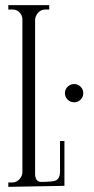

<svg xmlns="http://www.w3.org/2000/svg" viewBox="-20 -724 366 745"><path d="M230 -2.9 12.2 1V-16.1H29.8Q37.1 -16.1 43.9 -19.8Q50.8 -23.4 55.9 -29.1Q61 -34.7 64 -41.7Q66.9 -48.8 66.9 -56.2V-648.9Q66.9 -664.1 55.9 -675.5Q44.9 -687 29.8 -687H12.2V-704.1H170.9V-687H153.8Q146 -687 139.2 -683.3Q132.3 -679.7 127.2 -673.8Q122.1 -668 119.1 -660.6Q116.2 -653.3 116.2 -646V-48.8Q116.2 -36.1 121.6 -27.1Q127 -18.1 141.1 -18.1Q150.9 -18.1 160.2 -18.6Q169.4 -19 179.2 -20Q198.7 -21.5 205.8 -31Q212.9 -40.5 212.9 -59.1V-176.8H230ZM303.2 -362.8Q303.2 -347.7 292.7 -337.4Q282.2 -327.1 268.1 -327.1Q252.9 -327.1 242.4 -337.4Q231.9 -347.7 231.9 -362.8Q231.9 -377 242.4 -387.5Q252.9 -397.9 268.1 -397.9Q282.2 -397.9 292.7 -387.5Q303.2 -377 303.2 -362.8Z"/></svg>

Font: Bigelow Rules
Style: Regular
Weight: 400
Designer: Astigmatic (AOETI)
Foundry: Astigmatic (AOETI)
Version: Version 1.001